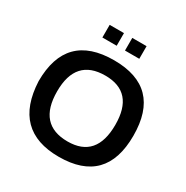

<svg xmlns="http://www.w3.org/2000/svg" viewBox="-196 -1050 1186 1221"><g transform="rotate(30 396.5 -439.5)"><path d="M399.4 -107.4Q610.4 -107.4 610.4 -351.1Q610.4 -590.8 399.4 -590.8Q183.1 -590.8 183.1 -351.1Q183.1 -107.4 399.4 -107.4ZM48.8 -348.1Q48.8 -703.1 399.4 -703.1Q744.6 -703.1 744.6 -348.1Q744.6 4.9 399.4 4.9Q64.5 4.9 48.8 -348.1ZM532.2 -883.8V-791H427.2V-883.8ZM366.2 -883.8V-791H261.2V-883.8Z"/></g></svg>

Font: SansationBold
Style: Bold
Weight: 700
Designer: Bernd Montag
Version: Version 1.301